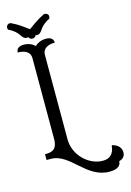

<svg xmlns="http://www.w3.org/2000/svg" viewBox="-168 -1069 914 1342"><g transform="rotate(-15 289.5 -398.5)"><path d="M225 -714C225 -755 260 -778 314 -778C314 -801 300 -820 260 -820C225 -820 197 -806 180 -789C163 -806 135 -820 100 -820C60 -820 46 -801 46 -778C102 -778 135 -755 135 -714V-128C135 -42 82 -42 46 -42V0H77C216 0 283 193 451 193C481 193 534 187 534 140C552 134 579 123 579 87C579 58 562 30 515 18L512 21C506 85 472 107 426 107C323 107 225 12 225 -101ZM198 -863C202 -861 204 -861 207 -861C251 -861 236 -909 318 -948C322 -950 324 -958 324 -965C324 -983 309 -990 296 -990C291 -990 286 -988 280 -983C227 -958 186 -922 171 -913C156 -922 116 -958 63 -983C57 -988 50 -990 44 -990C30 -990 19 -979 19 -964C19 -959 19 -952 25 -948C108 -909 92 -861 136 -861C139 -861 141 -861 145 -863C148 -853 158 -845 170 -845C183 -845 195 -852 198 -863Z"/></g></svg>

Font: Milonga
Style: Regular
Weight: 400
Designer: Pablo Impallari, Brenda Gallo, Rodrigo Fuenzalida
Foundry: Pablo Impallari, Brenda Gallo, Rodrigo Fuenzalida
Version: Version 1.000